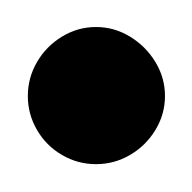

<svg xmlns="http://www.w3.org/2000/svg" viewBox="-20 -1160 140 140"><path d="M0.3 -1090Q0.3 -1076.7 7 -1065.2Q13.7 -1053.7 25.2 -1047Q36.7 -1040.3 50 -1040.3Q63.3 -1040.3 74.8 -1047Q86.3 -1053.7 93.3 -1065.2Q100.3 -1076.7 100.3 -1090Q100.3 -1103.3 93.3 -1114.8Q86.3 -1126.3 74.8 -1133.3Q63.3 -1140.3 50 -1140.3Q36.7 -1140.3 25.2 -1133.3Q13.7 -1126.3 7 -1114.8Q0.3 -1103.3 0.3 -1090Z"/></svg>

Font: Linefont Thin
Style: Regular
Weight: 100
Monospace: yes
Version: Version 3.002;gftools[0.9.33]